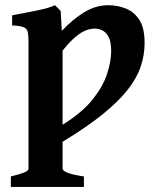

<svg xmlns="http://www.w3.org/2000/svg" viewBox="-20 -489 609 743"><path d="M539.6 -323.2Q539.6 -277.3 524.9 -232.7Q510.3 -188 474.6 -142.3Q439 -96.7 377.4 -46.9Q315.9 2.9 222.2 59.6V163.6Q222.2 171.4 240.5 179.2Q258.8 187 304.7 193.8V234.4H22V193.8Q54.2 186 72.3 179Q90.3 171.9 90.3 163.6V-327.6Q90.3 -352.1 87.4 -365.2Q84.5 -378.4 71.3 -383.8Q58.1 -389.2 26.9 -390.6V-429.7Q49.3 -434.6 81.1 -440.2Q112.8 -445.8 143.3 -452.9Q173.8 -460 192.9 -468.8L214.8 -446.8L219.2 -369.6Q260.7 -413.6 305.2 -441.2Q349.6 -468.8 399.4 -468.8Q434.1 -468.8 466.3 -456.3Q498.5 -443.8 519 -412.4Q539.6 -380.9 539.6 -323.2ZM410.2 -291Q410.2 -328.6 399.7 -347.2Q389.2 -365.7 374.8 -372.1Q360.4 -378.4 348.1 -378.4Q315.9 -378.4 284.9 -356.2Q253.9 -334 222.2 -293V-6.3Q297.9 -53.2 338.4 -104Q378.9 -154.8 394.5 -203.4Q410.2 -252 410.2 -291Z"/></svg>

Font: Gentium Book Plus
Style: Bold
Weight: 700
Designer: Victor Gaultney, Annie Olsen, Iska Routamaa, Becca Hirsbrunner
Foundry: SIL International
Version: Version 6.101